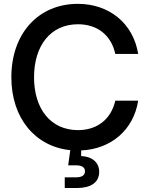

<svg xmlns="http://www.w3.org/2000/svg" viewBox="-20 -759 764 983"><path d="M311.5 203.6H373.5C443.4 203.6 487.8 176.8 487.8 120.1C487.8 73.7 452.6 42 395.5 40V11.2C547.9 4.4 663.6 -92.8 687.5 -243.7H570.3C548.3 -147 476.1 -92.8 379.4 -92.8C239.3 -92.8 154.3 -201.7 154.3 -363.3C154.3 -525.9 239.3 -634.8 379.4 -634.8C477.1 -634.8 549.3 -580.1 570.3 -482.9H687.5C662.1 -639.6 539.1 -739.3 378.4 -739.3C177.7 -739.3 38.1 -588.9 38.1 -363.3C38.1 -153.8 160.6 -8.3 339.8 9.8L329.1 87.4H368.7C399.4 87.4 415 97.7 415 117.7C415 138.7 399.4 148.9 368.7 148.9H311.5Z"/></svg>

Font: Raveo Display Display Medium
Style: Regular
Weight: 500
Designer: Jakub Foglar, Rasmus Andersson (Inter)
Foundry: Jakubfoglar.com
Version: Version 1.100;Glyphs 3.2.3 (3260)